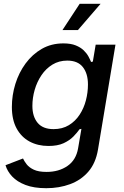

<svg xmlns="http://www.w3.org/2000/svg" viewBox="-20 -783 660 1019"><path d="M225.6 215.8Q160.2 215.8 115.5 198.7Q70.8 181.6 44.7 153.8Q18.6 126 9.3 93.8L102.1 58.1Q108.9 72.8 121.8 89.4Q134.8 106 159.7 117.7Q184.6 129.4 227.5 129.4Q292 129.4 337.9 97.9Q383.8 66.4 394.5 3.9L412.1 -99.1L402.3 -97.2Q389.6 -79.1 369.4 -58.3Q349.1 -37.6 317.4 -22.9Q285.6 -8.3 237.3 -8.3Q180.7 -8.3 136.7 -32Q92.8 -55.7 67.9 -101.8Q43 -147.9 43 -215.3Q43 -277.3 61.5 -337.4Q80.1 -397.5 115.7 -446Q151.4 -494.6 201.9 -523.7Q252.4 -552.7 316.4 -552.7Q355.5 -552.7 381.6 -542.2Q407.7 -531.7 424.1 -515.9Q440.4 -500 449.5 -483.2Q458.5 -466.3 463.4 -454.1L472.7 -456.1L487.8 -545.9H592.8L500 11.2Q487.8 83 449 127.9Q410.2 172.9 352.3 194.3Q294.4 215.8 225.6 215.8ZM264.2 -97.7Q311 -97.7 345.5 -118.7Q379.9 -139.6 402.6 -174.3Q425.3 -209 436 -250.7Q446.8 -292.5 446.8 -334.5Q446.8 -392.6 419.7 -427Q392.6 -461.4 336.9 -461.4Q293 -461.4 258.3 -440.2Q223.6 -418.9 200 -383.8Q176.3 -348.6 164.1 -306.2Q151.9 -263.7 151.9 -221.2Q151.9 -164.6 179.7 -131.1Q207.5 -97.7 264.2 -97.7ZM311.5 -623.5 402.8 -762.7H513.7L393.6 -623.5Z"/></svg>

Font: Inter Medium
Style: Italic
Weight: 500
Italic angle: -9.3988°
Designer: Rasmus Andersson
Foundry: rsms
Version: Version 4.001;git-66647c0bb